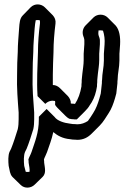

<svg xmlns="http://www.w3.org/2000/svg" viewBox="-20 -595 579 865"><path d="M149 -166V-162L184 -127C198 -141 215 -143 228 -140C229 -135 229 -130 228 -125C228 -121 235 -113 239 -109L274 -74C280 -68 286 -63 292 -60C297 -59 301 -59 304 -58C308 -58 312 -58 316 -57H326L361 -92C371 -102 379 -111 385 -122L393 -134C405 -154 413 -179 417 -206C417 -212 417 -218 418 -224C418 -231 418 -237 419 -243L421 -263C423 -281 427 -304 427 -324V-353C427 -362 430 -385 430 -396V-411C430 -415 430 -418 429 -420C429 -424 426 -429 425 -433C422 -441 423 -451 424 -458C431 -459 438 -458 444 -457C450 -439 453 -416 451 -394C451 -384 448 -361 448 -353V-322C448 -292 440 -263 440 -237C439 -232 439 -226 439 -220C437 -205 436 -189 434 -174L428 -152C421 -128 412 -104 400 -86C393 -75 384 -60 376 -50C362 -41 347 -35 328 -35C321 -36 314 -36 309 -36L295 -38C268 -41 238 -51 226 -68C226 -69 225 -69 226 -68C226 -69 226 -68 225 -69L190 -104L155 -69V-58C155 4 137 44 122 90C117 104 112 111 108 123C109 130 109 135 109 138C111 152 115 168 113 179C106 180 100 180 96 179C93 169 92 162 89 152C87 132 86 105 93 89L100 75C111 48 121 16 130 -13C133 -26 134 -42 134 -58V-88C130 -143 125 -198 127 -260C127 -294 128 -330 130 -361C130 -398 134 -433 136 -466C137 -480 139 -494 141 -504C147 -505 154 -505 159 -504C160 -500 161 -494 160 -489C155 -448 151 -405 151 -359C149 -299 145 -226 149 -166ZM318 -127H316C312 -128 308 -128 304 -128C303 -128 301 -129 299 -129C300 -141 294 -153 286 -162L251 -197C242 -206 231 -212 218 -212V-259C218 -291 220 -330 221 -359C221 -405 225 -448 230 -489C232 -503 227 -516 218 -526L217 -527L182 -562C166 -578 137 -581 118 -562L83 -526C69 -512 68 -493 66 -466C64 -433 60 -398 60 -361C58 -330 57 -294 57 -260C55 -198 60 -143 64 -88V-58C64 -42 63 -26 60 -13C51 16 41 48 30 75L23 89C16 105 17 132 19 152C24 173 24 189 36 202L37 203L73 238C91 256 120 253 136 237L172 202C189 185 182 162 179 138C179 135 179 130 178 123C182 111 187 104 192 90C202 60 213 34 220 0C239 16 262 29 295 32L309 34C314 34 321 34 328 35C356 35 376 24 393 7L429 -29C446 -46 458 -68 470 -86C482 -104 491 -128 498 -152L504 -174C506 -189 507 -205 509 -220C509 -226 509 -232 510 -237C510 -263 518 -292 518 -322V-353C518 -361 521 -384 521 -394C523 -428 518 -461 501 -480L500 -481L465 -516C448 -533 419 -533 402 -517L401 -516L366 -481C354 -469 349 -451 355 -433C356 -429 359 -424 359 -420C360 -418 360 -415 360 -411V-396C360 -385 357 -362 357 -353V-324C357 -304 353 -281 351 -263L349 -243C348 -237 348 -231 348 -224C347 -218 347 -212 347 -206C342 -176 332 -148 318 -127Z"/></svg>

Font: Dictator
Style: Chalk
Weight: 500
Version: Version MIL.1277